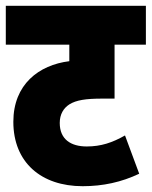

<svg xmlns="http://www.w3.org/2000/svg" viewBox="-20 -642 523 662"><path d="M483 -488V-622H0V-488H219V-431C114 -418 26 -351 26 -222C26 -82 122 0 265 0C335 0 399 -14 460 -43L411 -175C367 -150 328 -137 279 -137C225 -137 186 -161 186 -218C186 -248 199 -269 219 -282C243 -297 276 -302 333 -302H375V-488Z"/></svg>

Font: Noto Sans Devanagari UI Condensed Black
Style: Regular
Weight: 900
Width: 3
Designer: Jelle Bosma - Monotype Design Team
Foundry: Monotype Imaging Inc.
Version: Version 2.004